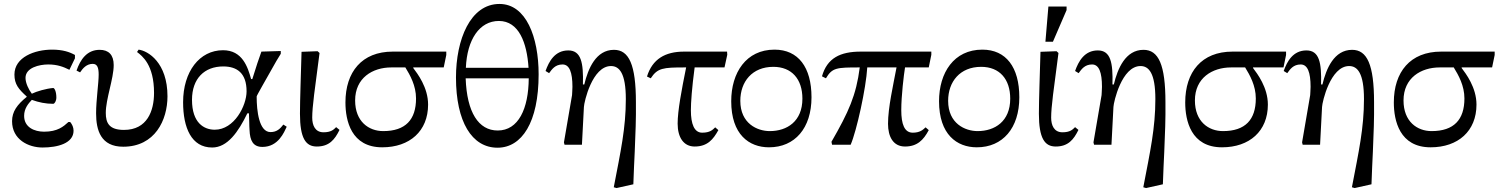

<svg xmlns="http://www.w3.org/2000/svg" viewBox="-20 -732 7579 971"><path d="M195 14C271 14 352 -7 352 -71C352 -88 345 -103 335 -115H326C301 -92 271 -66 203 -66C154 -66 102 -88 102 -146C102 -184 124 -209 141 -227C177 -214 211 -207 249 -207C256 -207 265 -221 265 -239C265 -268 256 -287 249 -287C213 -284 165 -270 141 -258C125 -279 109 -312 109 -338C109 -390 179 -406 224 -406C270 -406 301 -394 331 -379L359 -437V-454C332 -469 298 -481 243 -481C156 -481 53 -443 53 -355C53 -306 74 -281 115 -244V-242C67 -203 41 -168 41 -119C41 -26 124 14 195 14Z M603 10C764 10 827 -125 827 -245C827 -415 729 -475 681 -481L673 -469C699 -449 759 -405 759 -262C759 -172 725 -75 607 -75C532 -75 515 -110 515 -161C515 -232 555 -334 555 -403C555 -455 529 -480 484 -480C419 -480 386 -430 367 -375L385 -366C399 -387 418 -409 449 -409C472 -409 479 -390 479 -355C479 -311 466 -226 466 -159C466 -73 490 10 603 10Z M1053 14C1130 14 1185 -64 1231 -159H1239C1241 -126 1240 -99 1242 -74C1244 -21 1260 11 1307 11C1388 11 1417 -64 1430 -91L1413 -102C1397 -81 1380 -64 1348 -64C1290 -64 1278 -171 1278 -244C1278 -249 1319 -319 1378 -424L1400 -460V-474L1302 -471C1289 -435 1276 -397 1256 -332H1250C1233 -393 1206 -478 1108 -478C989 -478 906 -370 906 -215C906 -86 948 14 1053 14ZM1066 -76C1012 -76 951 -110 951 -227C951 -335 1014 -396 1109 -396C1178 -396 1227 -363 1227 -270C1227 -198 1165 -76 1066 -76Z M1582 9C1645 9 1673 -26 1697 -75L1680 -89C1667 -76 1654 -63 1616 -63C1574 -63 1559 -98 1559 -137C1559 -193 1572 -280 1596 -464L1586 -473L1505 -470C1502 -360 1497 -226 1497 -157C1497 -33 1526 9 1582 9Z M1913 13C2052 13 2145 -69 2145 -203C2145 -290 2091 -360 2070 -388V-391H2224L2237 -454V-471H1966C1810 -471 1727 -368 1727 -214C1727 -122 1756 13 1913 13ZM2030 -391C2054 -352 2084 -299 2084 -234C2084 -127 2031 -69 1918 -69C1845 -69 1776 -117 1776 -224C1776 -338 1864 -391 1959 -391Z M2496 15C2619 15 2704 -113 2704 -356C2704 -544 2641 -712 2506 -712C2358 -712 2286 -531 2286 -340C2286 -117 2366 15 2496 15ZM2497 -72C2400 -72 2341 -164 2335 -336H2654C2653 -182 2602 -72 2497 -72ZM2336 -389C2342 -532 2405 -626 2503 -626C2604 -626 2645 -516 2653 -389Z M3183 200C3185 135 3188 82 3190 36C3194 -61 3197 -129 3196 -215C3196 -405 3161 -480 3085 -480C2994 -480 2954 -385 2935 -305H2928C2931 -415 2919 -477 2854 -477C2786 -477 2756 -421 2739 -373L2757 -362C2771 -381 2787 -406 2825 -406C2860 -406 2875 -366 2875 -293C2875 -279 2873 -256 2873 -251L2832 -12L2835 0H2923L2933 -191C2934 -216 2975 -398 3070 -398C3112 -398 3145 -362 3145 -231C3145 -84 3119 33 3084 215L3098 219Z M3493 9C3558 9 3587 -27 3613 -74L3597 -88C3584 -75 3570 -61 3531 -61C3491 -61 3474 -105 3474 -174C3474 -213 3479 -286 3493 -391H3644L3658 -455L3657 -471H3439C3344 -471 3279 -433 3252 -345L3271 -336C3305 -388 3333 -391 3442 -391H3450C3427 -277 3407 -172 3407 -107C3407 -36 3438 9 3493 9Z M3869 13C4000 13 4084 -84 4084 -240C4084 -392 4017 -481 3897 -481C3753 -481 3678 -364 3678 -220C3678 -52 3768 13 3869 13ZM3873 -69C3810 -69 3724 -107 3724 -222C3724 -319 3784 -394 3891 -394C3984 -394 4038 -332 4038 -233C4038 -118 3960 -69 3873 -69Z M4557 9C4618 9 4650 -23 4677 -74L4661 -88C4647 -75 4632 -61 4596 -61C4554 -61 4538 -104 4538 -175C4538 -248 4551 -354 4557 -391H4677L4690 -455V-471H4333C4229 -471 4163 -438 4137 -346L4157 -336C4189 -390 4211 -391 4328 -391C4310 -250 4272 -166 4185 -15L4188 0H4282C4312 -69 4360 -286 4366 -391H4514C4497 -300 4471 -188 4471 -106C4471 -41 4497 9 4557 9Z M4920 13C5051 13 5135 -84 5135 -240C5135 -392 5068 -481 4948 -481C4804 -481 4729 -364 4729 -220C4729 -52 4819 13 4920 13ZM4924 -69C4861 -69 4775 -107 4775 -222C4775 -319 4835 -394 4942 -394C5035 -394 5089 -332 5089 -233C5089 -118 5011 -69 4924 -69Z M5319 9C5382 9 5410 -26 5434 -75L5417 -89C5404 -76 5391 -63 5353 -63C5311 -63 5296 -98 5296 -137C5296 -193 5309 -280 5333 -464L5323 -473L5242 -470C5239 -360 5234 -226 5234 -157C5234 -33 5263 9 5319 9ZM5305 -521 5374 -681V-699H5282L5267 -521Z M5861 200C5863 135 5866 82 5868 36C5872 -61 5875 -129 5874 -215C5874 -405 5839 -480 5763 -480C5672 -480 5632 -385 5613 -305H5606C5609 -415 5597 -477 5532 -477C5464 -477 5434 -421 5417 -373L5435 -362C5449 -381 5465 -406 5503 -406C5538 -406 5553 -366 5553 -293C5553 -279 5551 -256 5551 -251L5510 -12L5513 0H5601L5611 -191C5612 -216 5653 -398 5748 -398C5790 -398 5823 -362 5823 -231C5823 -84 5797 33 5762 215L5776 219Z M6160 13C6299 13 6392 -69 6392 -203C6392 -290 6338 -360 6317 -388V-391H6471L6484 -454V-471H6213C6057 -471 5974 -368 5974 -214C5974 -122 6003 13 6160 13ZM6277 -391C6301 -352 6331 -299 6331 -234C6331 -127 6278 -69 6165 -69C6092 -69 6023 -117 6023 -224C6023 -338 6111 -391 6206 -391Z M6916 200C6918 135 6921 82 6923 36C6927 -61 6930 -129 6929 -215C6929 -405 6894 -480 6818 -480C6727 -480 6687 -385 6668 -305H6661C6664 -415 6652 -477 6587 -477C6519 -477 6489 -421 6472 -373L6490 -362C6504 -381 6520 -406 6558 -406C6593 -406 6608 -366 6608 -293C6608 -279 6606 -256 6606 -251L6565 -12L6568 0H6656L6666 -191C6667 -216 6708 -398 6803 -398C6845 -398 6878 -362 6878 -231C6878 -84 6852 33 6817 215L6831 219Z M7215 13C7354 13 7447 -69 7447 -203C7447 -290 7393 -360 7372 -388V-391H7526L7539 -454V-471H7268C7112 -471 7029 -368 7029 -214C7029 -122 7058 13 7215 13ZM7332 -391C7356 -352 7386 -299 7386 -234C7386 -127 7333 -69 7220 -69C7147 -69 7078 -117 7078 -224C7078 -338 7166 -391 7261 -391Z"/></svg>

Font: STIX Two Text
Style: Regular
Weight: 400
Designer: Ross Mills, John Hudson & Paul Hanslow, Tiro Typeworks Ltd; with prior portions MicroPress Inc., and Coen Hoffman.
Foundry: Tiro Typeworks Ltd
Version: Version 2.13 b171